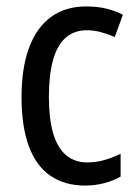

<svg xmlns="http://www.w3.org/2000/svg" viewBox="-20 -567 427 597"><path d="M245 10Q182 10 137.5 -20Q93 -50 70 -111.5Q47 -173 47 -265Q47 -356 70.5 -419Q94 -482 139 -514.5Q184 -547 248 -547Q283 -547 311.5 -540Q340 -533 362 -521L337 -452Q316 -461 294 -467Q272 -473 251 -473Q211 -473 184.5 -450Q158 -427 145 -380.5Q132 -334 132 -266Q132 -199 145 -153.5Q158 -108 185 -85Q212 -62 251 -62Q279 -62 305 -69.5Q331 -77 355 -89V-18Q333 -5 304 2.5Q275 10 245 10Z"/></svg>

Font: Noto Sans Thai Condensed
Style: Regular
Weight: 400
Width: 3
Designer: Monotype Design Team
Foundry: Monotype Imaging Inc.
Version: Version 2.002